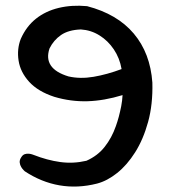

<svg xmlns="http://www.w3.org/2000/svg" viewBox="-20 -671 608 686"><path d="M326.8 -15.1Q257.4 2.5 192.5 -8.8Q127.6 -20 68.6 -59Q68.6 -59 64.4 -63.1Q60.1 -67.2 55.8 -74.2Q51.4 -81.2 50.4 -90.5Q49.4 -99.8 56.5 -110Q61.5 -118 68.9 -120.3Q76.2 -122.6 83.3 -121.8Q90.4 -121 95.1 -119.3Q99.9 -117.6 99.9 -117.6Q148.4 -98.6 194.9 -92.1Q241.4 -85.6 288.8 -96.6Q329.1 -114.5 354.2 -146.6Q379.4 -178.6 393.8 -219.9Q399.5 -235.6 404.4 -253.8Q409.2 -272 413.1 -291.7Q416.9 -311.4 417.9 -331.2Q352.1 -311.1 292.7 -309.3Q233.2 -307.5 174.2 -325Q115.9 -344 84.3 -378.6Q52.8 -413.2 46.4 -454.4Q40 -495.5 54.2 -532Q74.2 -577 108.6 -604.2Q143 -631.5 189.9 -642.8Q236.8 -654 291.1 -649Q398.9 -621 457.9 -551.1Q517 -481.1 524.4 -375.8Q526.4 -297.8 509.1 -235.2Q491.9 -172.8 462.9 -126.9Q434 -81.1 398.4 -52.8Q362.8 -24.5 326.8 -15.1ZM224.5 -398Q266.5 -388.4 314.4 -396.6Q362.4 -404.8 414.4 -424.2Q407.6 -463.6 386.6 -494.7Q365.6 -525.8 335.3 -544.6Q305 -563.5 268.8 -565.8Q224.5 -564.1 198.1 -545.9Q171.6 -527.6 156.9 -497.9Q132.8 -425.9 224.5 -398Z"/></svg>

Font: Sour Gummy Black
Style: Regular
Weight: 900
Version: Version 1.000